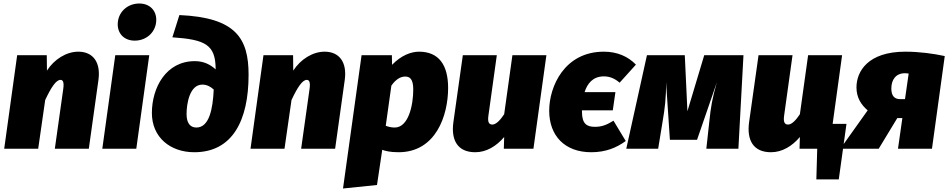

<svg xmlns="http://www.w3.org/2000/svg" viewBox="-20 -849 5418 1096"><path d="M427 -554C359 -554 290 -511 248 -446L247 -534H78L4 0H198L238 -278C273 -353 301 -393 325 -393C338 -393 347 -383 341 -341L293 0H487L542 -393C556 -495 510 -554 427 -554Z M749 -617C818 -617 872 -668 872 -736C872 -790 834 -829 775 -829C706 -829 652 -778 652 -710C652 -656 690 -617 749 -617ZM832 -534H638L564 0H758Z M1089 20C1307 20 1399 -161 1399 -422C1399 -629 1328 -749 1004 -763L964 -636C1151 -623 1210 -595 1211 -456V-453C1181 -480 1144 -500 1092 -500C927 -500 847 -348 847 -204C847 -65 952 20 1089 20ZM1101 -121C1066 -121 1045 -146 1045 -198C1045 -256 1062 -366 1135 -366C1162 -366 1182 -354 1200 -338C1195 -226 1174 -121 1101 -121Z M1833 -554C1765 -554 1696 -511 1654 -446L1653 -534H1484L1410 0H1604L1644 -278C1679 -353 1707 -393 1731 -393C1744 -393 1753 -383 1747 -341L1699 0H1893L1948 -393C1962 -495 1916 -554 1833 -554Z M1938 227 2132 207 2162 6C2177 12 2205 20 2255 20C2469 20 2538 -191 2538 -347C2538 -478 2485 -554 2372 -554C2328 -554 2271 -534 2218 -479L2217 -534H2044ZM2233 -121C2212 -121 2195 -126 2182 -131L2214 -360C2239 -396 2266 -412 2293 -412C2318 -412 2339 -400 2339 -338C2339 -249 2312 -121 2233 -121Z M2693 20C2757 20 2814 -15 2858 -67L2856 0H3025L3099 -534H2905L2858 -197C2836 -163 2811 -138 2791 -138C2774 -138 2762 -147 2768 -189L2816 -534H2622L2568 -151C2554 -49 2592 20 2693 20Z M3377 -125C3331 -125 3302 -140 3302 -212V-219H3478L3493 -323H3317C3333 -373 3365 -413 3427 -413C3461 -413 3489 -401 3517 -377L3610 -480C3565 -527 3503 -554 3427 -554C3202 -554 3115 -355 3115 -217C3115 -74 3204 20 3355 20C3437 20 3498 -5 3552 -44L3482 -160C3445 -137 3416 -125 3377 -125Z M4224 -534H4000L3904 -214L3889 -534H3673L3555 0H3737L3762 -153C3775 -229 3783 -290 3782 -381L3804 -51H3959L4072 -379C4045 -284 4038 -241 4029 -155L4012 0H4195Z M4733 -142 4787 -534H4593L4546 -197C4524 -163 4499 -138 4479 -138C4462 -138 4450 -147 4456 -189L4504 -534H4310L4256 -151C4242 -49 4280 20 4381 20C4445 20 4502 -15 4546 -67L4544 0H4645L4640 175H4768L4812 -142Z M5148 -554C4933 -554 4869 -440 4869 -350C4869 -293 4895 -251 4933 -219L4777 0H4996L5102 -175H5131L5106 0H5300L5373 -529C5308 -543 5228 -554 5148 -554ZM5146 -431C5153 -431 5161 -430 5167 -429L5146 -283H5119C5083 -283 5068 -305 5068 -344C5068 -393 5093 -431 5146 -431Z"/></svg>

Font: Fira Sans Heavy
Style: Italic
Weight: 900
Italic angle: -8°
Designer: bBox Type GmbH & Carrois Corporate GbR & Edenspiekermann AG
Foundry: bBox Type GmbH & Carrois Corporate GbR & Edenspiekermann AG
Version: Version 4.301;PS 004.301;hotconv 1.0.88;makeotf.lib2.5.64775